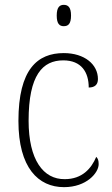

<svg xmlns="http://www.w3.org/2000/svg" viewBox="-20 -762 461 792"><path d="M243 -654C261 -654 273 -663 273 -698C273 -732 261 -742 243 -742C226 -742 214 -732 214 -698C214 -663 226 -654 243 -654ZM244 10C337 10 387 -49 387 -85C387 -100 384 -108 377 -115C357 -67 319 -23 247 -23C159 -22 98 -102 98 -264C98 -453 156 -513 241 -513C316 -513 346 -464 346 -401C370 -401 384 -412 384 -436C384 -496 329 -543 243 -543C135 -543 56 -477 56 -263C56 -70 138 10 244 10Z"/></svg>

Font: Noto Serif Myanmar SemiCondensed ExtraLight
Style: Regular
Weight: 200
Width: 4
Designer: Ben Mitchell and the Monotype Design Team
Foundry: Monotype Imaging Inc.
Version: Version 2.106